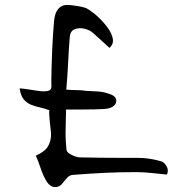

<svg xmlns="http://www.w3.org/2000/svg" viewBox="-20 -724 743 782"><path d="M204 38Q183 38 167 10Q154 -13 145.5 -39Q137 -65 126 -90Q164 -107 176 -129Q188 -151 188 -176Q188 -181 186.5 -195Q185 -209 183 -226.5Q181 -244 180.5 -258Q180 -272 181 -275Q164 -282 144.5 -286Q125 -290 107.5 -297Q90 -304 77 -319Q64 -334 60 -364Q68 -364 88 -361Q108 -358 128 -355Q148 -352 156 -352Q177 -352 183.5 -357.5Q190 -363 189.5 -374Q189 -385 189 -400Q190 -460 192.5 -519Q195 -578 200 -637Q203 -671 217 -687.5Q231 -704 253 -704Q261 -704 277.5 -702Q294 -700 311.5 -696.5Q329 -693 338 -687Q358 -675 380 -654.5Q402 -634 419 -610.5Q436 -587 439.5 -565.5Q443 -544 426 -529L361 -588Q346 -602 324 -607Q302 -612 284 -605Q266 -598 264 -572Q260 -523 257.5 -469Q255 -415 250 -359Q273 -357 292 -357Q311 -357 330 -354Q353 -353 377.5 -351.5Q402 -350 424 -342Q448 -335 452.5 -320.5Q457 -306 445 -294Q433 -282 404 -280Q383 -279 361.5 -278.5Q340 -278 316 -278H249Q249 -254 248 -230Q247 -206 247 -181Q247 -165 248 -147.5Q249 -130 251 -113Q252 -103 272 -93Q292 -83 307 -83Q351 -82 395 -81.5Q439 -81 483 -81H543Q589 -81 636 -67Q648 -64 658 -47.5Q668 -31 660 -13Q629 -16 596.5 -19.5Q564 -23 532 -23Q469 -23 406.5 -20Q344 -17 281 -12Q264 -12 253 0.5Q242 13 232 25.5Q222 38 204 38Z"/></svg>

Font: Mynerve
Style: Regular
Weight: 400
Designer: Carolina Short
Foundry: Carolina Short
Version: Version 1.000; ttfautohint (v1.8.4.7-5d5b)